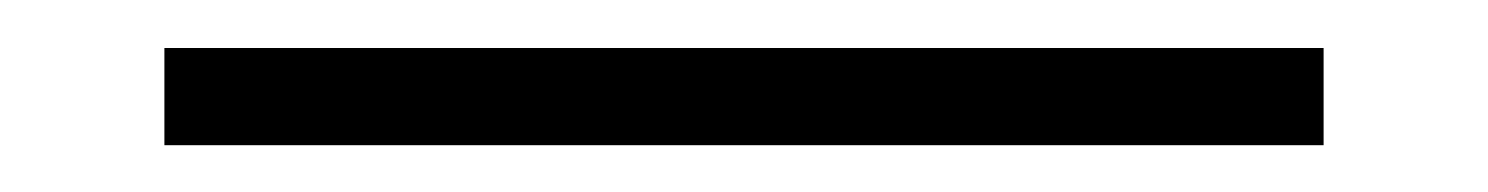

<svg xmlns="http://www.w3.org/2000/svg" viewBox="-20 -20 620 80"><path d="M48.5 40.5V0H531.5V40.5Z"/></svg>

Font: Encode Sans SC SemiExpanded ExtraLight
Style: Regular
Weight: 250
Width: 6
Designer: Multiple Designers
Foundry: Impallari Type
Version: Version 3.002